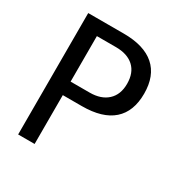

<svg xmlns="http://www.w3.org/2000/svg" viewBox="-145 -716 790 828"><g transform="rotate(30 250.0 -302.0)"><path d="M140.6 -537.1V-310.5H235.4Q292 -310.5 324.2 -340.3Q356.4 -370.1 356.4 -423.8Q356.4 -478.5 324.7 -507.8Q293 -537.1 235.4 -537.1ZM58.6 -604.5H235.4Q336.9 -604.5 389.2 -558.6Q441.4 -512.7 441.4 -423.8Q441.4 -335 389.6 -289.1Q337.9 -243.2 235.4 -243.2H140.6V0H58.6Z"/></g></svg>

Font: BabelStone Mayan Numerals
Style: Regular
Weight: 400
Designer: Andrew West
Foundry: BabelStone
Version: Version 11.000 June 09, 2018